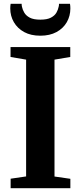

<svg xmlns="http://www.w3.org/2000/svg" viewBox="-20 -991 426 1011"><path d="M117.5 -62V-677L35.5 -691V-743H350V-691L267 -677V-61.5L350.5 -49.5V0H36V-50ZM192.5 -803Q142.5 -803 107.2 -822.2Q72 -841.5 53 -874.2Q34 -907 34 -946.5Q34 -953.5 34.5 -959.2Q35 -965 36 -971H94Q94 -968 94.2 -964Q94.5 -960 95.5 -956Q98.5 -940.5 107.8 -924.5Q117 -908.5 136.8 -898Q156.5 -887.5 192.5 -887.5Q228 -887.5 248 -898Q268 -908.5 277 -924.2Q286 -940 289 -956Q290.5 -960 290.5 -964Q290.5 -968 290.5 -971H348.5Q349.5 -965 350 -959.5Q350.5 -954 350.5 -946.5Q350.5 -907 331.8 -874.2Q313 -841.5 277.5 -822.2Q242 -803 192.5 -803Z"/></svg>

Font: Merriweather 48pt
Style: Bold
Weight: 700
Version: Version 2.100